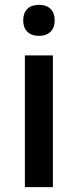

<svg xmlns="http://www.w3.org/2000/svg" viewBox="-20 -767 319 787"><path d="M196.8 0H82V-540H196.8ZM75.2 -683.1Q75.2 -713.9 92 -730.5Q108.9 -747.1 140.1 -747.1Q170.4 -747.1 187.3 -730.5Q204.1 -713.9 204.1 -683.1Q204.1 -653.8 187.3 -637Q170.4 -620.1 140.1 -620.1Q108.9 -620.1 92 -637Q75.2 -653.8 75.2 -683.1Z"/></svg>

Font: f4_58770          
Style: Regular
Weight: 600
Foundry: Ascender Corporation
Version: Version 1.10